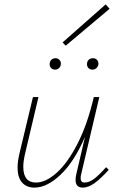

<svg xmlns="http://www.w3.org/2000/svg" viewBox="-20 -850 543 874"><path d="M475 -77Q439 -37 410.5 -16.5Q382 4 357 4Q324 4 324 -31Q324 -43 327 -56L367 -227Q318 -114 256 -55Q194 4 137 4Q101 4 80.5 -19Q60 -42 60 -87Q60 -116 69 -153L130 -408H155L95 -154Q86 -117 86 -91Q86 -19 144 -19Q188 -19 238 -63.5Q288 -108 333 -196Q378 -284 407 -408H432L350 -59Q347 -47 347 -39Q347 -19 365 -19Q386 -19 408.5 -36Q431 -53 463 -89ZM206 -558Q206 -570 213.5 -577.5Q221 -585 233 -585Q244 -585 251 -577Q258 -569 257 -558Q256 -547 248.5 -540Q241 -533 231 -533Q220 -533 213 -540Q206 -547 206 -558ZM376 -558Q376 -570 383.5 -577.5Q391 -585 403 -585Q414 -585 421 -578Q428 -571 428 -560Q428 -549 420 -541Q412 -533 401 -533Q390 -533 383 -540Q376 -547 376 -558ZM265 -657 461 -830 479 -810 279 -642Z"/></svg>

Font: Ysabeau Extralight
Style: Italic
Weight: 200
Italic angle: -12°
Designer: Christian Thalmann (Catharsis Fonts)
Version: Version 0.003